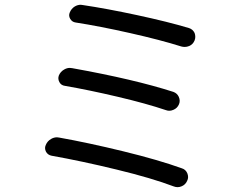

<svg xmlns="http://www.w3.org/2000/svg" viewBox="-20 -772 1040 805"><path d="M296.9 -677.7Q282.2 -679.7 274.4 -692.9Q266.6 -706.1 272.5 -719.7Q279.3 -736.3 293.9 -745.1Q305.7 -752 318.4 -752Q322.3 -752 326.2 -751Q425.8 -736.3 555.2 -708.5Q684.6 -680.7 772.5 -654.3Q788.1 -649.4 795.9 -633.8Q798.8 -626 798.8 -617.2Q798.8 -610.4 795.9 -602.5Q789.1 -585.9 773.4 -579.1Q763.7 -575.2 754.9 -575.2Q747.1 -575.2 740.2 -577.1Q653.3 -604.5 525.4 -633.3Q397.5 -662.1 296.9 -677.7ZM252 -412.1Q236.3 -414.1 229 -427.7Q221.7 -441.4 226.6 -455.1Q233.4 -471.7 249 -480.5Q260.7 -487.3 272.5 -487.3Q277.3 -487.3 282.2 -486.3Q543 -439.5 707 -386.7Q722.7 -380.9 729.5 -366.2Q733.4 -357.4 733.4 -349.6Q733.4 -341.8 730.5 -335Q723.6 -318.4 707 -311.5Q698.2 -307.6 689.5 -307.6Q682.6 -307.6 674.8 -310.5Q593.8 -337.9 473.6 -366.2Q353.5 -394.5 252 -412.1ZM196.3 -119.1Q180.7 -122.1 172.9 -135.7Q168.9 -143.6 168.9 -151.4Q168.9 -157.2 171.9 -164.1Q178.7 -180.7 194.3 -189.5Q206.1 -196.3 218.8 -196.3Q222.7 -196.3 227.5 -195.3Q348.6 -173.8 496.6 -137.7Q644.5 -101.6 742.2 -66.4Q758.8 -61.5 765.6 -44.9Q768.6 -37.1 768.6 -29.3Q768.6 -21.5 764.6 -13.7Q757.8 2 742.2 8.8Q733.4 12.7 724.6 12.7Q716.8 12.7 709 9.8Q616.2 -25.4 469.2 -61Q322.3 -96.7 196.3 -119.1Z"/></svg>

Font: Gen Jyuu Gothic Regular
Style: Regular
Weight: 400
Designer: [Source Han Sans]
Ryoko NISHIZUKA  (kana & ideographs); Paul D. Hunt (Latin, Greek & Cyrillic); Wenlong ZHANG  (bopomofo
Version: Version 1.002.20150607